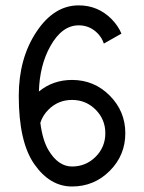

<svg xmlns="http://www.w3.org/2000/svg" viewBox="-20 -674 528 704"><path d="M244.1 -63.5Q294.9 -63.5 330.6 -99.1Q366.2 -134.8 366.2 -185.5Q366.2 -236.3 330.6 -272Q294.9 -307.6 244.1 -307.6Q193.4 -307.6 157.7 -272Q136.2 -250.5 127.9 -223.6Q136.2 -159.7 157.7 -123.5Q193.4 -63.5 244.1 -63.5ZM244.1 9.8Q163.1 9.8 106 -71.8Q48.8 -153.3 48.8 -322.3Q48.8 -459.5 113.3 -556.9Q177.7 -654.3 268.6 -654.3Q339.4 -654.3 389.6 -603.5Q413.1 -579.6 425.3 -550.8L360.8 -514.2Q354 -535.2 337.9 -551.8Q309.1 -581.1 268.6 -581.1Q207.5 -581.1 165 -505.4Q125.5 -435.5 122.6 -338.4Q174.3 -380.9 244.1 -380.9Q325.2 -380.9 382.3 -323.5Q439.5 -266.1 439.5 -185.5Q439.5 -104.5 382.3 -47.4Q325.2 9.8 244.1 9.8Z"/></svg>

Font: Catrinity
Style: Regular
Weight: 400
Designer: Alexander Lange
Foundry: High-Logic / Made with FontCreator
Version: Version 2.090;May 20, 2024;FontCreator 15.0.0.2974 64-bit